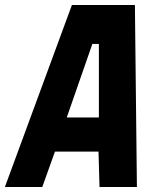

<svg xmlns="http://www.w3.org/2000/svg" viewBox="-32 -745 652 765"><path d="M254.5 -725H505.5L513.5 0H364.5L360.5 -141H187L136.5 0H-12.5ZM362 -277V-570H336L234 -277Z"/></svg>

Font: JuliaMono Black
Style: Italic
Weight: 900
Italic angle: -9°
Monospace: yes
Designer: cormullion
Foundry: corm
Version: Version 0.057; ttfautohint (v1.8.4)